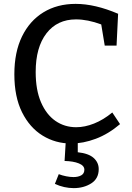

<svg xmlns="http://www.w3.org/2000/svg" viewBox="-20 -730 681 990"><path d="M347 10Q266 10 199.5 -31Q133 -72 93.5 -151.5Q54 -231 54 -347Q54 -461 93.5 -542Q133 -623 204 -666.5Q275 -710 370 -710Q470 -710 589 -659L581 -495H520L502 -604Q432 -630 372 -630Q275 -630 219.5 -558Q164 -486 164 -359Q164 -266 191.5 -202.5Q219 -139 266 -106.5Q313 -74 373 -74Q417 -74 465 -93Q513 -112 559 -150L599 -90Q539 -39 474 -14.5Q409 10 347 10ZM360 240Q336 240 311 234.5Q286 229 263 218L283 168Q301 175 321.5 179Q342 183 359 183Q383 183 399 174Q415 165 415 145Q415 124 386.5 112.5Q358 101 313 100L319 0H381V55Q437 61 463 84.5Q489 108 489 142Q489 191 450.5 215.5Q412 240 360 240Z"/></svg>

Font: Bitter Medium
Style: Regular
Weight: 500
Designer: Sol Matas, and Bitter project Authors
Foundry: Sol Matas
Version: Version 2.001